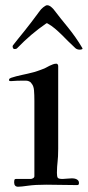

<svg xmlns="http://www.w3.org/2000/svg" viewBox="-20 -708 336 736"><path d="M34.2 -9.3Q34.2 -11.7 34.9 -16.8Q35.6 -22 41 -22H97.7Q102.1 -22 106.9 -24.9Q111.8 -27.8 111.8 -32.7V-321.8Q111.8 -344.7 110.4 -361.8Q108.9 -378.9 101.1 -387.7Q97.7 -393.1 94.5 -394.5Q91.3 -396 89.4 -397Q86.9 -397.9 84.2 -398.4Q81.5 -398.9 78.1 -398.9H67.9Q58.1 -398.9 44.4 -398.4Q30.8 -397.9 21.5 -397Q19.5 -397 17.1 -397.7Q14.6 -398.4 14.6 -400.4Q14.6 -405.8 16.8 -406.7Q19 -407.7 22.5 -409.7Q41.5 -416 64 -420.7Q86.4 -425.3 106.9 -430.7Q108.4 -430.7 113.5 -432.4Q118.7 -434.1 124.3 -436Q129.9 -438 135.3 -439.9Q140.6 -441.9 143.1 -442.9Q149.4 -444.8 156 -448.5Q162.6 -452.1 169.4 -455.6Q176.3 -459 182.9 -461.4Q189.5 -463.9 196.3 -463.9Q198.7 -463.9 200.9 -461.4Q203.1 -459 203.1 -454.6V-137.7Q203.1 -120.1 202.4 -108.6Q201.7 -97.2 200.7 -87.6Q199.7 -78.1 199 -68.6Q198.2 -59.1 198.2 -45.4Q198.2 -31.2 201.4 -26.6Q204.6 -22 220.2 -22Q225.6 -22 236.8 -23.2Q248 -24.4 255.9 -24.4Q259.8 -24.4 264.4 -23.7Q269 -22.9 273.2 -21Q277.3 -19 280 -15.6Q282.7 -12.2 282.7 -6.8Q282.7 -3.4 281.5 -1Q280.3 1.5 275.9 1.5Q240.2 1.5 211.7 0.7Q183.1 0 157.7 0Q114.3 0 87.4 3.9Q60.5 7.8 49.3 7.8Q34.2 7.8 34.2 -9.3ZM295.9 -523.4Q296.4 -522.9 296.4 -522Q296.4 -519.5 292.5 -518.6Q288.6 -517.6 286.6 -517.6Q275.4 -517.6 269 -523.4Q254.9 -536.1 241.9 -549.3Q229 -562.5 216.3 -575Q203.6 -587.4 190.4 -598.6Q177.2 -609.9 162.1 -618.2Q160.2 -619.1 159.7 -619.1Q159.2 -619.1 157.2 -618.2Q127.9 -598.1 100.3 -574.7Q72.8 -551.3 45.9 -523.4Q43.5 -521 41 -520.5Q38.6 -520 34.2 -520Q32.2 -520 30.3 -523.2Q28.3 -526.4 28.3 -529.8Q28.3 -531.7 29.3 -533.7Q39.6 -546.9 49.8 -559.6Q60.1 -572.3 72.3 -587.4Q84.5 -602.5 99.1 -621.6Q113.8 -640.6 132.3 -666Q134.3 -668.9 137.9 -672.9Q141.6 -676.8 145.5 -679.9Q149.4 -683.1 153.6 -685.5Q157.7 -688 160.6 -688Q167.5 -688 173.3 -683.6Q179.2 -679.2 184.6 -673.3Q198.7 -654.3 212.9 -637Q227.1 -619.6 241.2 -602.1Q255.4 -584.5 269 -565.2Q282.7 -545.9 295.9 -523.4Z"/></svg>

Font: IM FELL French Canon
Style: Regular
Weight: 400
Designer: Igino Marini
Foundry: Igino Marini,
Version: 3.00